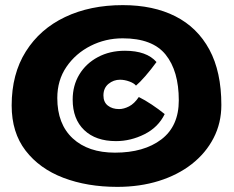

<svg xmlns="http://www.w3.org/2000/svg" viewBox="-20 -695 912 749"><path d="M437.5 34Q320 34 227 -1.5Q134 -37 79.8 -107.5Q25.5 -178 25.5 -283.5Q25.5 -406.5 80.8 -494.2Q136 -582 233.8 -628.5Q331.5 -675 459 -675Q578 -675 664 -631.5Q750 -588 796.8 -501.5Q843.5 -415 843.5 -285.5Q843.5 -215 813.2 -156.5Q783 -98 728.5 -55.2Q674 -12.5 599.8 10.8Q525.5 34 437.5 34ZM428.5 -99.5Q541.5 -99.5 609.5 -151.2Q677.5 -203 677.5 -303.5Q677.5 -418 626.2 -481.8Q575 -545.5 458.5 -545.5Q391.5 -545.5 333.2 -516Q275 -486.5 239.2 -434.2Q203.5 -382 203.5 -312.5Q203.5 -211 263.8 -155.2Q324 -99.5 428.5 -99.5ZM432.5 -144.5Q353.5 -144.5 308.5 -187.5Q263.5 -230.5 263.5 -306.5Q263.5 -361.5 289.5 -404.5Q315.5 -447.5 361.8 -472.2Q408 -497 467.5 -497Q552 -497 590.5 -453Q569 -423.5 547 -398.2Q525 -373 510.5 -361Q503 -370.5 484.5 -377.2Q466 -384 448 -384Q423 -384 403.2 -367.8Q383.5 -351.5 383.5 -322.5Q383.5 -296.5 400.8 -283Q418 -269.5 444.5 -269.5Q463 -269.5 483.5 -280Q504 -290.5 521.5 -316.5Q545 -305 572 -287Q599 -269 622.5 -250Q597.5 -198.5 543.8 -171.5Q490 -144.5 432.5 -144.5Z"/></svg>

Font: Grandstander ExtraBold
Style: Regular
Weight: 800
Designer: Tyler Finck
Foundry: Etcetera Type Co
Version: Version 1.200; ttfautohint (v1.8.3)